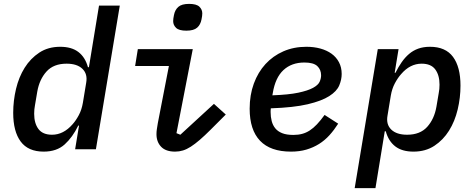

<svg xmlns="http://www.w3.org/2000/svg" viewBox="-20 -769 2440 989"><path d="M387 -122H383Q354 -62 313 -25Q272 12 205 12Q125 12 86.5 -40Q48 -92 48 -188Q48 -250 62.5 -311Q77 -372 107 -420Q137 -468 182.5 -498Q228 -528 290 -528Q349 -528 384 -501Q419 -474 433 -423H438L490 -740H597L474 0H367ZM248 -75Q307 -75 354 -129Q371 -148 386 -176Q401 -204 407 -240L424 -343Q432 -388 404.5 -414.5Q377 -441 323 -441Q256 -441 219.5 -400.5Q183 -360 172 -297L160 -226Q158 -217 157 -205.5Q156 -194 156 -183Q156 -134 178 -104.5Q200 -75 248 -75Z M940 -611Q902 -611 887 -625.5Q872 -640 872 -660Q872 -666 873 -674Q874 -682 876 -691Q881 -718 898.5 -733.5Q916 -749 954 -749Q992 -749 1007 -734.5Q1022 -720 1022 -700Q1022 -694 1021 -686Q1020 -678 1018 -669Q1013 -642 995.5 -626.5Q978 -611 940 -611ZM882 12Q834 12 810 -13Q786 -38 786 -78Q786 -91 788 -104Q790 -117 793 -135L850 -429H676L690 -516H973L889 -83L909 -75L1082 -234L1143 -179L1065 -101Q1034 -70 1009 -48.5Q984 -27 963 -13.5Q942 0 922.5 6Q903 12 882 12Z M1479 12Q1373 12 1319.5 -44Q1266 -100 1266 -209Q1266 -280 1287.5 -338.5Q1309 -397 1347.5 -439Q1386 -481 1439.5 -504.5Q1493 -528 1558 -528Q1597 -528 1630 -519Q1663 -510 1687.5 -492.5Q1712 -475 1726 -448.5Q1740 -422 1740 -388Q1740 -359 1727.5 -329Q1715 -299 1676 -274Q1637 -249 1565 -232Q1493 -215 1375 -211Q1374 -204 1374 -198.5Q1374 -193 1374 -191Q1374 -167 1379.5 -145.5Q1385 -124 1398 -108Q1411 -92 1433.5 -83Q1456 -74 1491 -74Q1516 -74 1536.5 -79.5Q1557 -85 1575.5 -97Q1594 -109 1612.5 -128.5Q1631 -148 1652 -177L1722 -132Q1701 -99 1677 -72.5Q1653 -46 1623.5 -27.5Q1594 -9 1558.5 1.5Q1523 12 1479 12ZM1548 -447Q1482 -447 1440 -408Q1398 -369 1385 -289L1383 -278Q1467 -281 1516.5 -291.5Q1566 -302 1592.5 -316.5Q1619 -331 1626.5 -348Q1634 -365 1634 -381Q1634 -410 1614.5 -428.5Q1595 -447 1548 -447Z M1926 -516H2033L2013 -394H2017Q2032 -424 2049 -448.5Q2066 -473 2087 -491Q2108 -509 2134.5 -518.5Q2161 -528 2195 -528Q2275 -528 2313.5 -476Q2352 -424 2352 -328Q2352 -266 2337.5 -205Q2323 -144 2293 -96Q2263 -48 2217.5 -18Q2172 12 2110 12Q2051 12 2016 -15Q1981 -42 1967 -93H1962L1914 200H1807ZM2077 -75Q2144 -75 2180.5 -115.5Q2217 -156 2228 -219L2240 -290Q2242 -299 2243 -310.5Q2244 -322 2244 -333Q2244 -382 2222 -411.5Q2200 -441 2152 -441Q2092 -441 2046 -387Q2029 -368 2014 -340Q1999 -312 1993 -276L1976 -173Q1968 -128 1995.5 -101.5Q2023 -75 2077 -75Z"/></svg>

Font: IBM Plex Mono Medium
Style: Italic
Weight: 500
Italic angle: -9°
Monospace: yes
Designer: Mike Abbink, Paul van der Laan, Pieter van Rosmalen
Foundry: Bold Monday
Version: Version 2.3